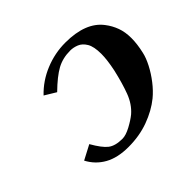

<svg xmlns="http://www.w3.org/2000/svg" viewBox="-115 -586 740 740"><g transform="rotate(-45 254.5 -216.5)"><path d="M374 -236Q379 -260 381.5 -280Q384 -300 384 -316Q384 -356 372 -376Q360 -396 342.5 -403Q325 -410 308 -410Q267 -410 235 -392.5Q203 -375 159 -332L113 -360Q152 -401 205.5 -423Q259 -445 316 -445Q427 -445 473 -384Q490 -362 499.5 -336Q509 -310 509 -277Q509 -245 500 -206Q495 -183 480.5 -155Q466 -127 445.5 -100.5Q425 -74 402 -55Q365 -25 314.5 -6.5Q264 12 204 12Q145 12 106 -10Q67 -32 46 -72L105 -103Q130 -59 150.5 -43Q171 -27 210 -27Q229 -27 256 -41.5Q283 -56 300 -70Q330 -96 345.5 -137.5Q361 -179 374 -236Z"/></g></svg>

Font: Libertinus Serif Semibold Italic
Style: Regular
Weight: 600
Italic angle: -11.5°
Designer: Philipp H. Poll, Khaled Hosny
Foundry: Caleb Maclennan
Version: Version 7.051;RELEASE